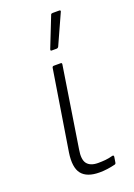

<svg xmlns="http://www.w3.org/2000/svg" viewBox="-138 -750 573 818"><g transform="rotate(-20 149.0 -341.5)"><path d="M167 12Q110 12 86.5 -17.5Q63 -47 73 -113L131 -475Q132 -482 139 -482H170Q176 -482 175 -475L118 -111Q110 -66 125 -47Q140 -28 175 -28Q192 -28 208 -29.5Q224 -31 242 -36Q249 -37 248 -29L244 -4Q243 2 237 3Q221 7 203 9.5Q185 12 167 12ZM152 -546Q149 -546 148 -548Q147 -550 149 -555L202 -689Q203 -693 205.5 -694Q208 -695 211 -695H241Q245 -695 246 -692.5Q247 -690 245 -687L184 -552Q181 -546 174 -546Z"/></g></svg>

Font: Sofia Sans ExtraLight
Style: Italic
Weight: 250
Italic angle: -9°
Version: Version 4.100-B